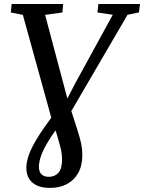

<svg xmlns="http://www.w3.org/2000/svg" viewBox="-20 -763 722 962"><path d="M231 178.5Q173.5 178.5 142.8 152.2Q112 126 112 77Q112 50 124 14.8Q136 -20.5 166.8 -71Q197.5 -121.5 253 -194.5L302.5 -240.5L357.5 -346.5L545 -689L468 -700.5L473 -743H681.5L676 -700.5L619 -689L313.5 -165.5L273 -131Q235 -78.5 213.5 -40.8Q192 -3 183.5 24.2Q175 51.5 175 72Q175 99 188.5 111Q202 123 224.5 123Q254 123 272.5 102.8Q291 82.5 291 34.5Q291 11.5 285.8 -12.2Q280.5 -36 269 -75L254 -124.5L242 -155L94.5 -688.5L34 -700.5L38.5 -743H296.5L292.5 -700.5L206 -688.5L323 -248.5L332.5 -221.5L368.5 -110Q381 -70.5 386.8 -42.8Q392.5 -15 392.5 13Q392.5 67 371.8 103.8Q351 140.5 314.8 159.5Q278.5 178.5 231 178.5Z"/></svg>

Font: Merriweather 24pt
Style: Italic
Weight: 400
Italic angle: -7.8°
Designer: Eben Sorkin
Foundry: Eben Sorkin
Version: Version 2.101